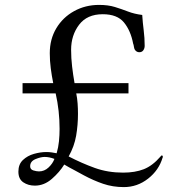

<svg xmlns="http://www.w3.org/2000/svg" viewBox="-20 -755 740 783"><path d="M202 -107Q181 -115 162 -115Q146 -115 124.5 -106Q103 -97 103 -77Q103 -64 116 -60Q129 -56 139 -56Q161 -56 178 -72Q195 -88 202 -107ZM644 -115Q644 -115 644 -114Q644 -113 643 -112Q628 -61 584 -26.5Q540 8 485 8Q440 8 400.5 -5.5Q361 -19 322 -40Q303 -51 282.5 -61.5Q262 -72 242 -84Q223 -53 191.5 -25.5Q160 2 122 2Q95 2 75 -11.5Q55 -25 55 -55Q55 -85 73.5 -102.5Q92 -120 118.5 -127.5Q145 -135 169 -135Q180 -135 190.5 -133.5Q201 -132 211 -130Q218 -154 220.5 -179Q223 -204 223 -229Q223 -266 219 -302.5Q215 -339 207 -374H72V-416H197Q191 -446 187 -476.5Q183 -507 183 -538Q183 -595 209.5 -639.5Q236 -684 282 -709.5Q328 -735 384 -735Q421 -735 448.5 -726.5Q476 -718 502 -708Q528 -698 560 -694Q562 -663 566 -631.5Q570 -600 570 -568Q570 -558 564.5 -550Q559 -542 548 -542Q537 -542 530 -552Q527 -557 526 -565Q525 -573 523 -577Q513 -630 485.5 -663.5Q458 -697 399 -697Q335 -697 302.5 -654Q270 -611 270 -552Q270 -518 274 -484Q278 -450 284 -416H504V-374H291Q295 -354 296.5 -333Q298 -312 298 -291Q298 -245 290.5 -201.5Q283 -158 260 -117Q314 -89 367 -70Q420 -51 482 -51Q531 -51 566.5 -65Q602 -79 634 -116Q636 -118 637 -119.5Q638 -121 640 -121Q644 -121 644 -115Z"/></svg>

Font: Kaisei Tokumin
Style: Regular
Weight: 400
Designer: Font-Kai, 金井和夫
Foundry: KAZUO KANAI
Version: Version 5.003